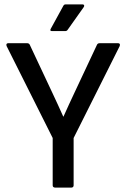

<svg xmlns="http://www.w3.org/2000/svg" viewBox="-20 -851 573 871"><path d="M215 -710H275C280 -710 284 -711 287 -716L360 -819C364 -825 362 -831 355 -831H277C272 -831 269 -828 267 -824L210 -720C207 -714 208 -710 215 -710ZM230 0H304C310 0 314 -4 314 -10V-225L523 -642C526 -650 523 -655 516 -655H432C427 -655 422 -653 420 -648L319 -433C301 -396 285 -359 268 -322H267C251 -358 234 -395 217 -431L115 -648C113 -653 108 -655 103 -655H17C10 -655 7 -650 10 -642L219 -225V-10C219 -4 223 0 230 0Z"/></svg>

Font: Sofia Sans Cond SemiBold
Style: Regular
Weight: 600
Width: 3
Designer: Botio Nikoltchev, Ani Petrova
Foundry: lettersoup
Version: Version 4.100